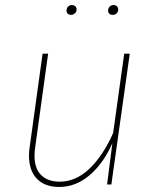

<svg xmlns="http://www.w3.org/2000/svg" viewBox="-20 -732 616 762"><path d="M95 -115Q95 -132 98 -150L149 -519H171L120 -150Q117 -131 117 -114Q117 -63 143.5 -37Q170 -11 217 -11Q281 -11 335 -62.5Q389 -114 429 -204L473 -519H495L422 0H405L426 -164Q391 -84 336 -37Q281 10 215 10Q158 10 126.5 -22.5Q95 -55 95 -115ZM244 -690Q244 -699 250 -705.5Q256 -712 265 -712Q274 -712 279 -707Q284 -702 284 -694Q284 -686 277.5 -679.5Q271 -673 262 -673Q254 -673 249 -677.5Q244 -682 244 -690ZM409 -690Q409 -699 415 -705.5Q421 -712 431 -712Q439 -712 444 -707Q449 -702 449 -694Q449 -685 443 -679Q437 -673 427 -673Q419 -673 414 -677.5Q409 -682 409 -690Z"/></svg>

Font: FiraGO Thin
Style: Italic
Weight: 100
Italic angle: -8°
Designer: bBox Type GmbH
Foundry: bBox Type GmbH
Version: Version 1.001